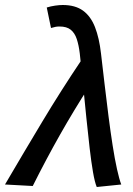

<svg xmlns="http://www.w3.org/2000/svg" viewBox="-64 -738 531 768"><path d="M323 10Q315 -9 308 -49.5Q301 -90 294.5 -146Q288 -202 281.5 -266Q275 -330 268.5 -396.5Q262 -463 255 -525Q251 -558 243 -582Q235 -606 219 -619Q203 -632 174 -632Q164 -632 157.5 -630.5Q151 -629 140 -626L123 -708Q139 -713 156.5 -715.5Q174 -718 187 -718Q237 -718 268 -695.5Q299 -673 316 -629.5Q333 -586 340 -524Q347 -464 354.5 -400Q362 -336 370 -273.5Q378 -211 386.5 -156.5Q395 -102 404 -61.5Q413 -21 421 0ZM-44 0Q31 -128 105.5 -252Q180 -376 262 -498L294 -394Q232 -298 176 -199Q120 -100 67 6Z"/></svg>

Font: Source Sans 3 SemiBold
Style: Italic
Weight: 600
Italic angle: -11°
Designer: Paul D. Hunt
Foundry: Adobe
Version: Version 3.046;hotconv 1.0.118;makeotfexe 2.5.65603